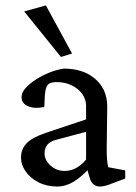

<svg xmlns="http://www.w3.org/2000/svg" viewBox="-20 -681 503 709"><path d="M191.4 7.8Q152.3 7.8 122.1 -7.8Q91.8 -23.4 74.7 -47.9Q57.6 -72.3 57.6 -98.6Q57.6 -130.9 78.6 -152.3Q99.6 -173.8 149.4 -190.4L297.9 -240.2V-290Q297.9 -314.5 283.2 -334.5Q268.6 -354.5 244.1 -366.2Q219.7 -377.9 189.5 -377.9Q165 -377.9 156.2 -367.7Q147.5 -357.4 145.5 -327.1L143.6 -286.1Q108.4 -278.3 84 -288.6Q59.6 -298.8 59.6 -322.3Q59.6 -338.9 74.2 -355.5Q88.9 -372.1 112.3 -387.2Q135.7 -402.3 162.6 -413.1Q189.5 -423.8 215.8 -427.7Q287.1 -427.7 331.1 -390.1Q375 -352.5 376 -290L374 -126Q374 -108.4 375.5 -90.3Q377 -72.3 379.9 -63.5L442.4 -51.8V-21.5L394.5 -3.9Q380.9 2 369.1 4.9Q357.4 7.8 349.6 7.8Q319.3 7.8 310.5 -26.4L299.8 -64.5H314.5Q282.2 -28.3 252.4 -10.3Q222.7 7.8 191.4 7.8ZM217.8 -49.8Q240.2 -49.8 260.3 -60.1Q280.3 -70.3 297.9 -91.8V-194.3L188.5 -165Q165 -159.2 154.8 -146.5Q144.5 -133.8 144.5 -114.3Q144.5 -89.8 166.5 -69.8Q188.5 -49.8 217.8 -49.8ZM205.1 -470.7 69.3 -638.7 149.4 -661.1 246.1 -483.4Z"/></svg>

Font: Crimson Pro ExtraLight
Style: Regular
Weight: 400
Version: Version 1.002